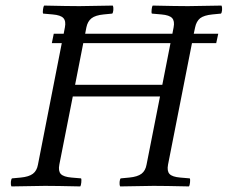

<svg xmlns="http://www.w3.org/2000/svg" viewBox="-20 -667 817 689"><path d="M603 -568.8Q607.4 -591.3 597.7 -602.1Q587.9 -612.8 559.1 -615.2L524.9 -618.2Q522.9 -622.1 524.2 -633.1Q525.4 -644 527.8 -647Q615.7 -645 654.8 -645Q685.1 -645 774.9 -647Q777.8 -640.1 776.9 -630.6Q775.9 -621.1 772.9 -618.2L742.2 -615.2Q712.4 -612.3 698.2 -601.6Q684.6 -590.3 680.2 -568.8L675.3 -545.9H763.2L755.9 -512.2H668.9L583 -76.2Q578.6 -53.2 588.4 -42.7Q598.1 -32.2 627 -29.8L661.1 -26.9Q663.1 -22.9 661.9 -12Q660.6 -1 658.2 2Q570.3 0 530.8 0Q501 0 411.1 2Q408.2 -4.9 409.2 -14.4Q410.2 -23.9 413.1 -26.9L443.8 -29.8Q473.6 -32.7 487.8 -43.5Q502 -54.2 505.9 -76.2L554.2 -320.8H241.2L192.9 -76.2Q188.5 -53.2 198.2 -42.7Q208 -32.2 236.8 -29.8L271 -26.9Q272.9 -22.9 271.7 -12Q270.5 -1 268.1 2Q180.2 0 141.1 0Q110.8 0 21 2Q18.1 -4.9 19 -14.4Q20 -23.9 22.9 -26.9L54.2 -29.8Q84 -32.7 98.1 -43.5Q112.3 -54.2 116.2 -76.2L201.7 -512.2H166L172.9 -545.9H208.5L212.9 -568.8Q217.3 -591.3 207.5 -602.1Q197.8 -612.8 168.9 -615.2L134.8 -618.2Q132.8 -622.1 134.3 -632.8Q135.7 -643.6 138.2 -647Q226.1 -645 265.1 -645Q294.9 -645 384.8 -647Q387.7 -640.1 386.7 -630.6Q385.7 -621.1 382.8 -618.2L352.1 -615.2Q322.3 -612.3 308.3 -601.3Q294.4 -590.3 290 -568.8L285.6 -545.9H598.6ZM562.5 -362.8 591.8 -512.2H278.8L249.5 -362.8Z"/></svg>

Font: Linux Libertine G
Style: Italic
Weight: 400
Italic angle: -12°
Designer: Philipp H. Poll
Foundry: Philipp H. Poll
Version: Version 5.1.3